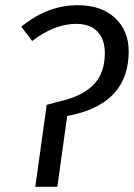

<svg xmlns="http://www.w3.org/2000/svg" viewBox="-20 -720 516 740"><path d="M160 -316 232 -335Q308 -356 346 -399.5Q384 -443 384 -515Q384 -569 355.5 -598.5Q327 -628 273 -628Q190 -628 104 -562L62 -617Q163 -700 280 -700Q370 -700 423 -651Q476 -602 476 -522Q476 -329 267 -279L239 -273L201 0H116Z"/></svg>

Font: Fira Sans Book
Style: Italic
Weight: 350
Italic angle: -8°
Designer: bBox Type GmbH & Carrois Corporate GbR & Edenspiekermann AG
Foundry: bBox Type GmbH & Carrois Corporate GbR & Edenspiekermann AG
Version: Version 4.301